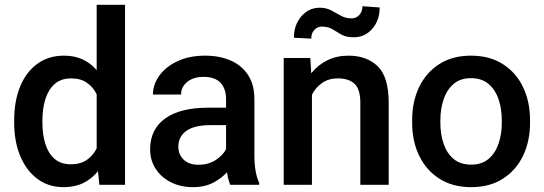

<svg xmlns="http://www.w3.org/2000/svg" viewBox="-20 -770 2267 800"><path d="M39.1 -258.3V-268.6Q39.1 -349.1 64 -409.7Q88.9 -470.2 135.5 -504.2Q182.1 -538.1 246.6 -538.1Q290.5 -538.1 324.2 -522.5Q357.9 -506.8 382.8 -478V-750H501V0H394L388.2 -56.6Q362.8 -24.9 327.4 -7.6Q292 9.8 245.6 9.8Q181.6 9.8 135.3 -25.1Q88.9 -60.1 64 -120.6Q39.1 -181.2 39.1 -258.3ZM156.7 -268.6V-258.3Q156.7 -210.4 168.7 -171.1Q180.7 -131.8 206.8 -108.6Q232.9 -85.4 275.4 -85.4Q315.4 -85.4 341.8 -103.8Q368.2 -122.1 382.8 -151.9V-377.4Q368.2 -407.2 342 -425.3Q315.9 -443.4 276.4 -443.4Q233.9 -443.4 207.5 -419.7Q181.2 -396 168.9 -356.4Q156.7 -316.9 156.7 -268.6Z M939.5 0Q930.7 -19.5 925.8 -52.2Q902.8 -26.9 867.7 -8.5Q832.5 9.8 784.2 9.8Q732.4 9.8 691.9 -10.7Q651.4 -31.2 628.4 -66.9Q605.5 -102.5 605.5 -147.5Q605.5 -231.4 668.2 -276.4Q731 -321.3 846.7 -321.3H921.9V-357.9Q921.9 -399.9 898.9 -424.8Q876 -449.7 828.6 -449.7Q785.6 -449.7 760 -428.7Q734.4 -407.7 734.4 -376H617.2Q617.2 -418 644 -455.1Q670.9 -492.2 719.7 -515.1Q768.6 -538.1 835 -538.1Q894.5 -538.1 940.7 -518.1Q986.8 -498 1013.4 -457.8Q1040 -417.5 1040 -356.9V-122.1Q1040 -50.3 1060.1 -7.8V0ZM807.1 -83.5Q849.1 -83.5 879.2 -103.5Q909.2 -123.5 921.9 -148.4V-248.5H855.5Q789.6 -248.5 756.3 -224.6Q723.1 -200.7 723.1 -158.7Q723.1 -126.5 745.1 -105Q767.1 -83.5 807.1 -83.5Z M1387.2 -443.4Q1350.1 -443.4 1322.8 -424.8Q1295.4 -406.2 1279.8 -375.5V0H1162.1V-528.3H1272.9L1276.9 -464.8Q1304.7 -499.5 1344 -518.8Q1383.3 -538.1 1431.6 -538.1Q1508.3 -538.1 1554 -493.7Q1599.6 -449.2 1599.6 -341.3V0H1481.4V-341.8Q1481.4 -398.4 1457.3 -420.9Q1433.1 -443.4 1387.2 -443.4ZM1490.2 -744.1 1562 -738.8Q1562 -685.5 1531.2 -650.1Q1500.5 -614.7 1454.1 -614.7Q1421.9 -614.7 1402.3 -626Q1382.8 -637.2 1365.2 -648.2Q1347.7 -659.2 1321.3 -659.2Q1302.7 -659.2 1289.8 -645.5Q1276.9 -631.8 1276.9 -608.9L1204.6 -612.8Q1204.6 -665.5 1235.4 -701.7Q1266.1 -737.8 1312.5 -737.8Q1339.4 -737.8 1359.9 -726.8Q1380.4 -715.8 1400.4 -704.6Q1420.4 -693.4 1445.3 -693.4Q1463.9 -693.4 1477.1 -707.5Q1490.2 -721.7 1490.2 -744.1Z M1697.3 -258.3V-269.5Q1697.3 -346.2 1726.3 -407Q1755.4 -467.8 1810.3 -502.9Q1865.2 -538.1 1942.4 -538.1Q2020 -538.1 2075.2 -502.9Q2130.4 -467.8 2159.4 -407Q2188.5 -346.2 2188.5 -269.5V-258.3Q2188.5 -181.6 2159.4 -121.1Q2130.4 -60.5 2075.4 -25.4Q2020.5 9.8 1943.4 9.8Q1865.7 9.8 1810.8 -25.4Q1755.9 -60.5 1726.6 -121.1Q1697.3 -181.6 1697.3 -258.3ZM1814.9 -269.5V-258.3Q1814.9 -210.4 1828.4 -170.9Q1841.8 -131.3 1870.1 -107.7Q1898.4 -84 1943.4 -84Q1987.3 -84 2015.4 -107.7Q2043.5 -131.3 2057.1 -170.9Q2070.8 -210.4 2070.8 -258.3V-269.5Q2070.8 -316.4 2057.4 -356.2Q2043.9 -396 2015.6 -420.2Q1987.3 -444.3 1942.4 -444.3Q1897.9 -444.3 1869.9 -420.2Q1841.8 -396 1828.4 -356.2Q1814.9 -316.4 1814.9 -269.5Z"/></svg>

Font: Vazirmatn RD Medium
Style: Regular
Weight: 500
Designer: Saber Rastikerdar
Foundry: Saber Rastikerdar
Version: Version 33.003